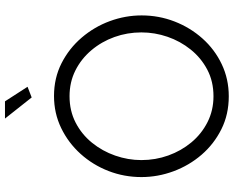

<svg xmlns="http://www.w3.org/2000/svg" viewBox="-106 -852 962 791"><g transform="rotate(-90 375.5 -456.0)"><path d="M375 5Q300 5 239 -25.5Q178 -56 134 -107Q90 -158 66 -222.5Q42 -287 42 -355Q42 -426 67 -490.5Q92 -555 137.5 -605.5Q183 -656 244 -685.5Q305 -715 376 -715Q450 -715 511 -684Q572 -653 616.5 -601Q661 -549 684.5 -485Q708 -421 708 -354Q708 -283 683 -218.5Q658 -154 613 -103.5Q568 -53 507 -24Q446 5 375 5ZM112 -355Q112 -297 131 -244Q150 -191 185 -149Q220 -107 268.5 -82.5Q317 -58 375 -58Q436 -58 484.5 -83.5Q533 -109 567.5 -152Q602 -195 620 -247.5Q638 -300 638 -355Q638 -413 619 -466Q600 -519 564.5 -561Q529 -603 481 -627Q433 -651 375 -651Q315 -651 266.5 -626Q218 -601 183.5 -558.5Q149 -516 130.5 -463Q112 -410 112 -355ZM283 -917H354L414 -824L370 -807Z"/></g></svg>

Font: Raleway
Style: Regular
Weight: 400
Designer: Matt McInerney, Pablo Impallari, Rodrigo Fuenzalida
Foundry: Matt McInerney, Pablo Impallari, Rodrigo Fuenzalida
Version: Version 4.101;RELEASE